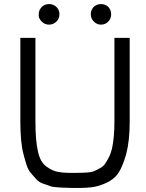

<svg xmlns="http://www.w3.org/2000/svg" viewBox="-20 -918 717 943"><path d="M185 -812Q170 -827 170 -842.5Q170 -858 174 -868Q179 -877 185 -884Q200 -898 221 -898Q242 -898 257 -884Q272 -869 272 -848Q272 -827 257 -812Q242 -797 221 -797Q200 -797 185 -812ZM426 -848Q426 -869 440 -884Q455 -898 476 -898Q498 -898 512 -884Q526 -869 526 -848Q526 -827 512 -812Q497 -797 476 -797Q456 -797 441 -812Q426 -827 426 -848ZM80 -320V-732H154V-320Q154 -229 166 -176Q177 -122 208 -100Q239 -78 264 -74Q289 -69 318 -69H351Q422 -69 439 -76Q456 -83 471 -92Q486 -100 495 -112Q504 -125 514 -144Q524 -163 530 -188Q542 -243 542 -320V-732H617V-320Q617 -227 600 -162Q582 -98 560 -66Q537 -34 496 -17Q454 0 427 2Q400 5 374 5H332Q315 5 302 4Q288 4 264 2Q239 1 226 -4Q213 -8 192 -16Q172 -23 160 -36Q149 -48 134 -65Q119 -82 111 -106Q103 -131 95 -162Q80 -219 80 -320Z"/></svg>

Font: Mina
Style: Regular
Weight: 400
Version: Version 1.000